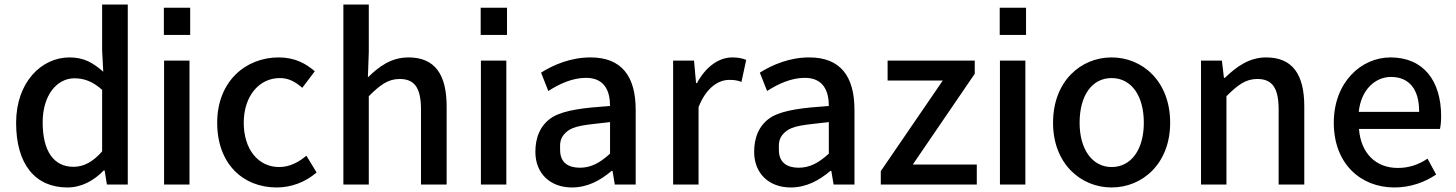

<svg xmlns="http://www.w3.org/2000/svg" viewBox="-20 -815 6414 846"><path d="M277 11C341 11 396 -21 437 -64H441L451 -2H543V-795H430V-593L435 -499C390 -538 351 -562 286 -562C163 -562 51 -453 51 -274C51 -90 136 11 277 11ZM304 -80C216 -80 168 -150 168 -276C168 -396 231 -470 308 -470C349 -470 388 -457 430 -419V-148C390 -102 349 -80 304 -80Z M818 -661V-781H702V-661ZM703 -548V-2H815V-548Z M1199 11C1263 11 1325 -12 1375 -55L1330 -129C1297 -101 1257 -79 1210 -79C1118 -79 1054 -157 1054 -274C1054 -392 1122 -471 1213 -471C1252 -471 1281 -455 1312 -428L1367 -501C1328 -535 1279 -562 1208 -562C1063 -562 937 -457 937 -274C937 -94 1050 11 1199 11Z M1605 -795H1493V-2H1605V-391C1655 -441 1690 -467 1741 -467C1806 -467 1835 -429 1835 -332V-2H1948V-346C1948 -486 1897 -562 1780 -562C1703 -562 1649 -521 1601 -474L1605 -586Z M2214 -661V-781H2098V-661ZM2099 -548V-2H2211V-548Z M2500 11C2568 11 2624 -19 2675 -62H2679L2689 -2H2781V-331C2781 -479 2719 -562 2582 -562C2495 -562 2420 -530 2364 -495L2396 -414C2444 -445 2502 -472 2562 -472C2644 -472 2668 -414 2668 -348C2554 -340 2471 -331 2416 -300C2359 -265 2339 -207 2339 -146C2339 -50 2405 11 2500 11ZM2535 -76C2486 -76 2448 -97 2448 -154C2448 -177 2444 -204 2473 -231C2509 -264 2561 -264 2668 -277V-138C2622 -96 2583 -76 2535 -76Z M3038 -548H2946V-2H3058V-343C3093 -432 3148 -463 3193 -463C3216 -463 3229 -461 3247 -454L3268 -551C3251 -558 3233 -562 3207 -562C3147 -562 3090 -521 3051 -449H3047Z M3464 11C3532 11 3588 -19 3639 -62H3643L3653 -2H3745V-331C3745 -479 3683 -562 3546 -562C3459 -562 3384 -530 3328 -495L3360 -414C3408 -445 3466 -472 3526 -472C3608 -472 3632 -414 3632 -348C3518 -340 3435 -331 3380 -300C3323 -265 3303 -207 3303 -146C3303 -50 3369 11 3464 11ZM3499 -76C3450 -76 3412 -97 3412 -154C3412 -177 3408 -204 3437 -231C3473 -264 3525 -264 3632 -277V-138C3586 -96 3547 -76 3499 -76Z M4134 -460 3861 -61V-2H4284V-90H4002L4275 -490V-548H3891V-460Z M4501 -661V-781H4385V-661ZM4386 -548V-2H4498V-548Z M4878 11C5014 11 5136 -94 5136 -274C5136 -457 5014 -562 4878 -562C4742 -562 4620 -457 4620 -274C4620 -94 4742 11 4878 11ZM4878 -79C4793 -79 4737 -157 4737 -274C4737 -392 4790 -471 4878 -471C4966 -471 5020 -392 5020 -274C5020 -157 4965 -79 4878 -79Z M5364 -548H5272V-2H5384V-391C5434 -441 5469 -467 5520 -467C5585 -467 5614 -429 5614 -332V-2H5727V-346C5727 -486 5676 -562 5559 -562C5484 -562 5428 -521 5377 -472H5373Z M6124 11C6195 11 6258 -12 6308 -46L6270 -116C6230 -89 6188 -75 6139 -75C6042 -75 5976 -140 5968 -247H6325C6328 -262 6330 -280 6330 -303C6330 -458 6253 -562 6107 -562C5978 -562 5857 -453 5857 -274C5857 -94 5975 11 6124 11ZM6233 -322H5967C5977 -420 6040 -476 6109 -476C6190 -476 6234 -420 6233 -322Z"/></svg>

Font: Bithumb Trading Sans Medium
Style: Regular
Weight: 500
Designer: Ham Hyungwon
Foundry: Bithumb
Version: Version 1.200;FEAKit 1.0